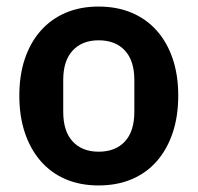

<svg xmlns="http://www.w3.org/2000/svg" viewBox="-20 -554 603 586"><path d="M281 12Q225 12 180.5 -7Q136 -26 104.5 -62Q73 -98 56 -148.5Q39 -199 39 -262Q39 -325 56 -375Q73 -425 104.5 -460.5Q136 -496 180.5 -515Q225 -534 281 -534Q337 -534 382 -515Q427 -496 458.5 -460.5Q490 -425 507 -375Q524 -325 524 -262Q524 -199 507 -148.5Q490 -98 458.5 -62Q427 -26 382 -7Q337 12 281 12ZM281 -91Q332 -91 361 -122Q390 -153 390 -213V-310Q390 -369 361 -400Q332 -431 281 -431Q231 -431 202 -400Q173 -369 173 -310V-213Q173 -153 202 -122Q231 -91 281 -91Z"/></svg>

Font: IBM Plex Sans Hebrew SmBld
Style: Regular
Weight: 600
Designer: Mike Abbink, Paul van der Laan, Pieter van Rosmalen, Yanek Iontef
Foundry: Bold Monday
Version: Version 1.3